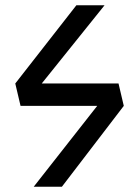

<svg xmlns="http://www.w3.org/2000/svg" viewBox="-20 -709 494 729"><path d="M215 0H108L375 -340L450 -307ZM450 -307H58L38 -392H430ZM377 -689 112 -359 38 -392 270 -689Z"/></svg>

Font: Fira Sans Variable
Style: Italic
Weight: 397
Italic angle: -8°
Designer: Carrois Corporate & Edenspiekermann AG
Foundry: Carrois Corporate GbR & Edenspiekermann AG
Version: Version 4.202